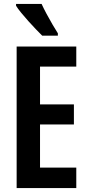

<svg xmlns="http://www.w3.org/2000/svg" viewBox="-20 -949 447 969"><path d="M365 0H64V-714H365V-613H182V-422H353V-321H182V-103H365ZM190 -929Q200 -907 215 -879Q230 -851 245.5 -824.5Q261 -798 272 -781V-769H193Q181 -781 162 -800.5Q143 -820 123.5 -842Q104 -864 87 -884.5Q70 -905 61 -920V-929Z"/></svg>

Font: Noto Sans Display ExtraCondensed SemiBold
Style: Regular
Weight: 600
Width: 2
Designer: Monotype Design Team
Foundry: Monotype Imaging Inc.
Version: Version 2.003